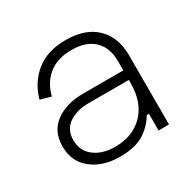

<svg xmlns="http://www.w3.org/2000/svg" viewBox="-119 -625 775 766"><g transform="rotate(-30 268.0 -242.0)"><path d="M62 -344Q81 -413 133.5 -455.5Q186 -498 271 -498Q361 -498 410.5 -450Q460 -402 460 -318V0H412V-77H402Q377 -35 336.5 -10.5Q296 14 228 14Q149 14 98.5 -26Q48 -66 48 -136Q48 -205 97.5 -241.5Q147 -278 226 -278H410V-320Q410 -383 374 -417.5Q338 -452 271 -452Q206 -452 165.5 -419.5Q125 -387 111 -330ZM98 -136Q98 -87 135 -58.5Q172 -30 230 -30Q312 -30 361 -80.5Q410 -131 410 -220V-234H226Q169 -234 133.5 -209Q98 -184 98 -136Z"/></g></svg>

Font: Space Grotesk Variable
Style: Regular
Weight: 400
Designer: Florian Karsten (Space Grotesk), Colophon Foundry (Space Mono)
Foundry: Florian Karsten
Version: Version 1.106